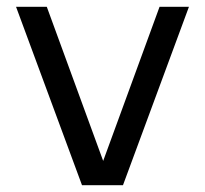

<svg xmlns="http://www.w3.org/2000/svg" viewBox="-20 -542 600 562"><path d="M533 -522 340 0H220L27 -522H117L282 -71L447 -522Z"/></svg>

Font: Amiko
Style: Regular
Weight: 400
Designer: Pablo Impallari, Rodrigo Fuenzalida, Andres Torresi
Foundry: Impallari Type
Version: Version 1.001; ttfautohint (v1.3)